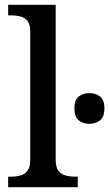

<svg xmlns="http://www.w3.org/2000/svg" viewBox="-20 -780 455 800"><path d="M14 0V-44H27Q48 -44 66 -49Q84 -54 95 -69Q106 -84 106 -115V-649Q106 -679 94.5 -693Q83 -707 65 -711.5Q47 -716 27 -716H14V-760H212V-115Q212 -84 223 -69Q234 -54 252.5 -49Q271 -44 292 -44H304V0ZM352 -264Q326 -264 308 -278.5Q290 -293 290 -328Q290 -364 308 -378Q326 -392 353 -392Q378 -392 396.5 -378Q415 -364 415 -328Q415 -293 396.5 -278.5Q378 -264 352 -264Z"/></svg>

Font: ET Text
Style: Regular
Weight: 470
Designer: Monotype Design Team
Foundry: Monotype Imaging Inc.
Version: Version 2.009